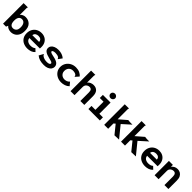

<svg xmlns="http://www.w3.org/2000/svg" viewBox="530 -2557 4440 4440"><g transform="rotate(45 2750.0 -337.5)"><path d="M308 12Q265 12 228 -3.5Q191 -19 166 -50L145 0H48V-672H186V-662Q181 -656 179.5 -649Q178 -642 178 -625V-419Q200 -447 237 -463.5Q274 -480 314 -479Q407 -478 466 -418.5Q525 -359 525 -242Q525 -155 495 -99Q465 -43 416 -15.5Q367 12 308 12ZM282 -86Q329 -86 363 -118.5Q397 -151 397 -230Q397 -302 367.5 -343Q338 -384 285 -384Q235 -384 207 -346Q179 -308 179 -237Q178 -86 282 -86Z M848 11Q774 11 715.5 -17Q657 -45 623 -99Q589 -153 589 -230Q589 -307 621.5 -363Q654 -419 709.5 -449Q765 -479 834 -479Q896 -479 946.5 -452.5Q997 -426 1027.5 -374Q1058 -322 1058 -248Q1058 -237 1057.5 -221.5Q1057 -206 1056 -196H713Q716 -158 736.5 -134.5Q757 -111 788 -99.5Q819 -88 854 -88Q888 -88 920.5 -96.5Q953 -105 977 -129L1043 -66Q1007 -25 956 -7Q905 11 848 11ZM714 -291H935Q934 -335 905.5 -357.5Q877 -380 829 -380Q783 -380 752 -358.5Q721 -337 714 -291Z M1388 11Q1315 11 1255 -6Q1195 -23 1149 -63L1205 -162L1210 -170L1218 -165Q1220 -158 1223.5 -150Q1227 -142 1240 -132Q1268 -111 1304.5 -99.5Q1341 -88 1389 -88Q1434 -88 1459 -100Q1484 -112 1484 -132Q1484 -153 1456.5 -164.5Q1429 -176 1364 -191Q1276 -211 1227.5 -244.5Q1179 -278 1179 -338Q1179 -378 1204.5 -410Q1230 -442 1276 -460.5Q1322 -479 1384 -479Q1510 -479 1591 -408L1529 -322L1523 -314L1515 -321Q1514 -329 1510 -335.5Q1506 -342 1494 -353Q1472 -367 1444 -373Q1416 -379 1386 -379Q1348 -379 1321 -369.5Q1294 -360 1294 -340Q1294 -321 1324 -309.5Q1354 -298 1422 -284Q1514 -265 1556.5 -229.5Q1599 -194 1599 -137Q1599 -96 1574.5 -62.5Q1550 -29 1503 -9Q1456 11 1388 11Z M1955 12Q1880 12 1820 -19Q1760 -50 1725 -104.5Q1690 -159 1690 -229Q1690 -300 1725 -356.5Q1760 -413 1820 -446Q1880 -479 1956 -479Q2027 -479 2080 -455Q2133 -431 2165 -388L2096 -310L2089 -302L2081 -309Q2081 -317 2079 -325Q2077 -333 2066 -346Q2045 -363 2018 -370Q1991 -377 1958 -377Q1922 -377 1890.5 -360Q1859 -343 1840 -310Q1821 -277 1821 -229Q1821 -186 1840.5 -155Q1860 -124 1892 -107.5Q1924 -91 1960 -91Q1995 -91 2028.5 -103Q2062 -115 2091 -148L2160 -66Q2119 -24 2064.5 -6Q2010 12 1955 12Z M2255 -672H2393V-662Q2388 -656 2386.5 -649Q2385 -642 2385 -625V-410Q2412 -446 2452.5 -462.5Q2493 -479 2536 -479Q2613 -479 2659 -431Q2705 -383 2705 -278V0H2576V-276Q2576 -335 2556 -358.5Q2536 -382 2502 -382Q2455 -382 2420 -351.5Q2385 -321 2385 -266V0H2255Z M2839 0V-101H2967V-367H2845V-468H3096V-101H3213V0ZM3025 -538Q2992 -538 2969.5 -560Q2947 -582 2947 -612Q2947 -644 2969 -665.5Q2991 -687 3025 -687Q3056 -687 3079.5 -665Q3103 -643 3103 -612Q3103 -582 3079.5 -560Q3056 -538 3025 -538Z M3524 -207 3485 -173V0H3356V-672H3493V-662Q3488 -656 3486.5 -649Q3485 -642 3485 -625V-310L3672 -472Q3689 -469 3715 -467Q3741 -465 3754 -465H3815L3612 -282L3841 -1L3695 4Z M4074 -207 4035 -173V0H3906V-672H4043V-662Q4038 -656 4036.5 -649Q4035 -642 4035 -625V-310L4222 -472Q4239 -469 4265 -467Q4291 -465 4304 -465H4365L4162 -282L4391 -1L4245 4Z M4698 11Q4624 11 4565.5 -17Q4507 -45 4473 -99Q4439 -153 4439 -230Q4439 -307 4471.5 -363Q4504 -419 4559.5 -449Q4615 -479 4684 -479Q4746 -479 4796.5 -452.5Q4847 -426 4877.5 -374Q4908 -322 4908 -248Q4908 -237 4907.5 -221.5Q4907 -206 4906 -196H4563Q4566 -158 4586.5 -134.5Q4607 -111 4638 -99.5Q4669 -88 4704 -88Q4738 -88 4770.5 -96.5Q4803 -105 4827 -129L4893 -66Q4857 -25 4806 -7Q4755 11 4698 11ZM4564 -291H4785Q4784 -335 4755.5 -357.5Q4727 -380 4679 -380Q4633 -380 4602 -358.5Q4571 -337 4564 -291Z M5004 0V-468H5134V-406Q5160 -439 5196 -459Q5232 -479 5283 -479Q5329 -479 5368 -458Q5407 -437 5431 -393Q5455 -349 5455 -278V0H5326V-276Q5326 -382 5248 -382Q5220 -382 5194 -369.5Q5168 -357 5151 -333.5Q5134 -310 5134 -278V0Z"/></g></svg>

Font: Inconsolata SemiExpanded ExtraBold
Style: Regular
Weight: 800
Width: 6
Monospace: yes
Designer: Raph Levien, Cyreal, Brenton Simpson
Foundry: Raph Levien, Cyreal, Google
Version: Version 3.001; ttfautohint (v1.8.2.53-6de2)